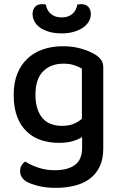

<svg xmlns="http://www.w3.org/2000/svg" viewBox="-20 -705 585 926"><path d="M376 -44Q357 -32 329.5 -24Q302 -16 264 -16Q220 -16 180.5 -28.5Q141 -41 111 -68.5Q81 -96 63.5 -140Q46 -184 46 -248Q46 -306 63.5 -349.5Q81 -393 112.5 -422.5Q144 -452 187.5 -467Q231 -482 284 -482Q333 -482 374.5 -469.5Q416 -457 442 -440Q459 -429 468.5 -415Q478 -401 478 -381V13Q478 63 460.5 99Q443 135 412.5 157.5Q382 180 340 190.5Q298 201 250 201Q199 201 162 191Q125 181 108 171Q77 152 77 121Q77 104 84 92.5Q91 81 102 74Q125 90 163 103Q201 116 244 116Q307 116 341.5 90.5Q376 65 376 8ZM279 -98Q313 -98 336 -108Q359 -118 375 -132V-374Q360 -383 338 -390.5Q316 -398 286 -398Q225 -398 188 -361Q151 -324 151 -249Q151 -208 161 -179Q171 -150 188 -132Q205 -114 228.5 -106Q252 -98 279 -98ZM277 -621Q309 -621 328.5 -637.5Q348 -654 353 -683Q358 -684 362 -684.5Q366 -685 371 -685Q394 -685 406 -672Q418 -659 418 -637Q418 -619 409 -602.5Q400 -586 382 -573Q364 -560 337.5 -552Q311 -544 277 -544Q242 -544 215.5 -552Q189 -560 171.5 -573Q154 -586 145.5 -603Q137 -620 137 -637Q137 -659 149 -672Q161 -685 184 -685Q189 -685 193 -684.5Q197 -684 201 -683Q206 -654 226 -637.5Q246 -621 277 -621Z"/></svg>

Font: Baloo Chettan 2 Medium
Style: Regular
Weight: 500
Designer: Maithili Shingre, Unnati Kotecha and Ek Type
Foundry: Ek Type
Version: Version 1.640;hotconv 1.0.111;makeotfexe 2.5.65597; ttfautoh